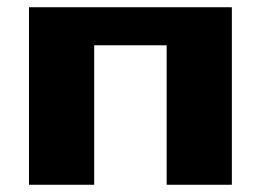

<svg xmlns="http://www.w3.org/2000/svg" viewBox="-20 -510 720 530"><path d="M60 0V-490H620V0H440V-385H240V0Z"/></svg>

Font: Xolonium
Style: Bold
Weight: 700
Designer: Severin Meyer
Version: Version 4.2